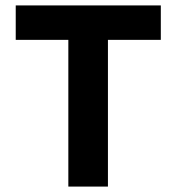

<svg xmlns="http://www.w3.org/2000/svg" viewBox="-20 -688 651 708"><path d="M232 0V-541H38V-668H573V-541H378V0Z"/></svg>

Font: Gantari
Style: Bold
Weight: 700
Designer: Anugrah Pasau
Foundry: Lafontype
Version: Version 1.000; ttfautohint (v1.6)